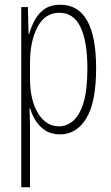

<svg xmlns="http://www.w3.org/2000/svg" viewBox="-20 -559 471 813"><path d="M235 -539Q387 -539 387 -270Q387 -126 345.5 -58Q304 10 234 10Q197 10 172 -6.5Q147 -23 131 -48Q115 -73 108 -100H105Q105 -88 106 -70Q107 -52 107 -29V234H70V-529H98L101 -416H104Q113 -449 129 -477Q145 -505 170.5 -522Q196 -539 235 -539ZM231 -505Q171 -505 139 -445Q107 -385 107 -291V-228Q107 -135 141 -79.5Q175 -24 230 -24Q263 -24 290.5 -48Q318 -72 334 -125.5Q350 -179 350 -270Q350 -383 321 -444Q292 -505 231 -505Z"/></svg>

Font: Noto Sans Khmer UI ExtraCondensed ExtraLight
Style: Regular
Weight: 200
Width: 2
Designer: Danh Hong and the Monotype Design Team
Foundry: Monotype Imaging Inc.
Version: Version 2.002; ttfautohint (v1.8.4.7-5d5b)